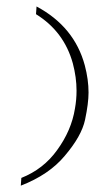

<svg xmlns="http://www.w3.org/2000/svg" viewBox="-20 -546 316 600"><path d="M245.8 -171.7Q235 -120.8 182.5 -59.2Q133.3 0 45 34.2L46.7 10Q115.8 -17.5 158.3 -76.7Q203.3 -138.3 214.2 -206.7Q219.2 -234.2 219.2 -262.5Q219.2 -304.2 207.5 -348.3Q180 -447.5 92.5 -501.7L94.2 -525.8Q212.5 -462.5 245 -341.7Q256.7 -297.5 256.7 -256.7Q256.7 -223.3 245.8 -171.7Z"/></svg>

Font: Sirivennela
Style: Regular
Weight: 400
Designer: Appaji Ambarisha Darbha
Foundry: Appaji Ambarisha Darbha
Version: Version 1.00; ttfautohint (v1.8.4.7-5d5b)